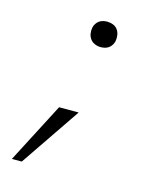

<svg xmlns="http://www.w3.org/2000/svg" viewBox="-112 -625 775 918"><g transform="rotate(15 275.0 -166.0)"><path d="M34 210 188 -87H285L83 210ZM305 -416Q290 -416 276 -422Q262 -428 253.5 -439.5Q245 -451 242.5 -466Q240 -481 243 -496Q245 -506 251 -515.5Q257 -525 265.5 -531Q274 -537 284.5 -539.5Q295 -542 305 -542Q320 -542 334 -536.5Q348 -531 356.5 -519.5Q365 -508 367.5 -492.5Q370 -477 367 -462Q365 -452 359 -442.5Q353 -433 344.5 -427Q336 -421 325.5 -418.5Q315 -416 305 -416Z"/></g></svg>

Font: Lode Dark Term
Style: Italic
Weight: 400
Italic angle: -11°
Monospace: yes
Designer: Belleve Invis
Foundry: Belleve Invis
Version: Version 29.2.0